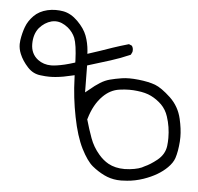

<svg xmlns="http://www.w3.org/2000/svg" viewBox="-43 -459 625 607"><g transform="rotate(5 269.0 -155.5)"><path d="M133.8 -412.6Q123 -414.6 110.1 -414.6Q97.2 -414.6 84 -411.6Q57.6 -405.3 41.3 -388.7Q24.9 -372.1 17.6 -352.5Q10.3 -333 6.8 -309.6Q5.9 -303.7 5.9 -297.4Q5.9 -281.7 12.2 -266.6Q21 -245.1 39.1 -225.6Q56.2 -207 80.6 -204.6Q96.2 -202.6 108.2 -202.6Q120.1 -202.6 128.9 -203.6Q151.4 -205.6 178.7 -212.4L187.5 -214.4L188 -205.1Q189.9 -143.6 202.1 -83Q213.9 -22.9 232.9 15.1Q252 52.7 270 67.6Q288.1 82.5 308.1 92.3Q328.1 102.1 350.1 104Q355.5 104.5 362.8 104.5Q370.1 104.5 381.8 103.5Q407.2 101.6 433.1 92.8Q480 76.7 507.3 49.3Q522.5 34.2 527.8 18.6Q534.7 -2.4 537.1 -34.2Q537.6 -40.5 537.6 -48.8Q537.6 -74.2 530.3 -106Q521.5 -144.5 493.2 -171.4Q463.9 -198.7 443.4 -206.5Q421.9 -214.4 390.1 -217.8Q358.4 -221.2 337.2 -217.8Q315.9 -214.4 300 -210.2Q284.2 -206.1 269.5 -196.8Q254.4 -187.5 237.3 -172.9L225.1 -163.1L224.1 -248.5L296.9 -271Q328.1 -280.8 358.9 -294.4L363.3 -303.7Q363.8 -307.1 363.8 -309.6Q363.8 -317.4 359.4 -323.2L350.1 -327.1Q321.3 -318.8 299.8 -311.5Q264.2 -298.8 221.7 -285.2L221.2 -294.4Q219.2 -319.8 210.9 -342Q202.6 -364.3 180.7 -386.2Q158.7 -408.2 133.8 -412.6ZM387.2 66.4Q377.9 67.4 370.6 67.4Q340.3 67.4 318.4 55.2Q301.8 45.9 287.6 29.3Q268.1 6.8 258.1 -20.8Q248 -48.3 239.3 -79.1L240.2 -81.1Q253.4 -127 280.8 -154.3Q303.7 -177.2 332.5 -181.2Q349.6 -183.6 363.5 -183.6Q377.4 -183.6 389.2 -182.1Q416 -179.2 433.6 -170.4Q451.7 -161.6 467.3 -146.5Q482.4 -131.3 489.3 -109.9Q500 -77.6 500 -42.5Q500 -29.3 498.5 -17.1Q495.1 9.8 471.7 28.8Q450.2 45.9 433.1 53.2Q418 63 387.2 66.4ZM110.8 -238.8Q86.4 -238.8 68.4 -252.4Q45.4 -270 45.4 -301.3Q45.4 -332.5 61.5 -352.5Q78.1 -371.6 100.1 -377.4Q106.4 -378.9 112.8 -378.9Q132.8 -378.9 152.8 -362.8Q168.5 -349.6 175.8 -332Q184.1 -311 186 -260.3V-254.4Q167.5 -248.5 153.3 -245.1Q126 -238.8 110.8 -238.8Z"/></g></svg>

Font: Bakudai
Style: ExtraLight
Weight: 200
Version: Version 1.48